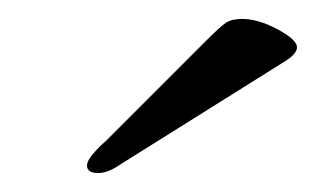

<svg xmlns="http://www.w3.org/2000/svg" viewBox="-20 -673 334 203"><path d="M72 -498Q72 -503 78.5 -510.5Q85 -518 92 -524L199 -631Q213 -645 219 -649Q225 -653 236 -653Q253 -653 273.5 -642Q294 -631 294 -623Q294 -616 281 -608L107 -499Q94 -490 84 -490Q72 -490 72 -498Z"/></svg>

Font: Unna Medium
Style: Italic
Weight: 500
Italic angle: -8.05°
Designer: Jorge de Buen Unna
Foundry: Omnibus-Type
Version: Version 2.008